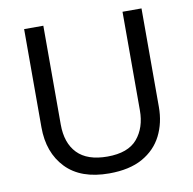

<svg xmlns="http://www.w3.org/2000/svg" viewBox="-80 -795 892 886"><g transform="rotate(-10 365.5 -352.0)"><path d="M640 -252Q640 -178 610 -118.5Q580 -59 518.5 -24.5Q457 10 362 10Q229 10 159.5 -62.5Q90 -135 90 -254V-714H180V-251Q180 -164 226.5 -116Q273 -68 367 -68Q464 -68 507.5 -119.5Q551 -171 551 -252V-714H640Z"/></g></svg>

Font: oriya115
Style: Regular
Weight: 400
Designer: Amélie Bonet and Sol Matas
Foundry: Google LLC
Version: Version 2.003